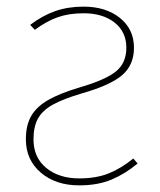

<svg xmlns="http://www.w3.org/2000/svg" viewBox="-20 -549 483 579"><path d="M384 -405Q384 -353 348.5 -322.5Q313 -292 229 -268Q171 -251 139.5 -233.5Q108 -216 94.5 -191.5Q81 -167 81 -129Q81 -74 119.5 -42.5Q158 -11 219 -11Q270 -11 307.5 -26Q345 -41 382 -71L395 -56Q358 -25 316.5 -7.5Q275 10 219 10Q148 10 103 -28.5Q58 -67 58 -129Q58 -171 74 -199Q90 -227 124.5 -247Q159 -267 219 -285Q298 -308 329.5 -333.5Q361 -359 361 -405Q361 -453 325.5 -481Q290 -509 232 -509Q188 -509 154 -497Q120 -485 85 -459L71 -474Q108 -502 146.5 -515.5Q185 -529 232 -529Q299 -529 341.5 -495Q384 -461 384 -405Z"/></svg>

Font: Fira Sans Thin
Style: Regular
Weight: 100
Designer: bBox Type GmbH & Carrois Corporate GbR & Edenspiekermann AG
Foundry: bBox Type GmbH & Carrois Corporate GbR & Edenspiekermann AG
Version: Version 4.301